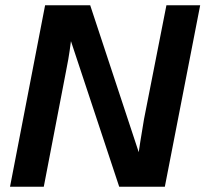

<svg xmlns="http://www.w3.org/2000/svg" viewBox="-20 -708 779 728"><path d="M432 0 249 -552Q244 -512 239 -483.5Q234 -455 230 -436L146 0H18L151 -688H322L506 -131L512 -171L526 -256L611 -688H739L605 0Z"/></svg>

Font: Libra Sans Modern
Style: Bold Italic
Weight: 700
Italic angle: -12°
Foundry: Stefan Peev, Context Ltd
Version: Version 1.000